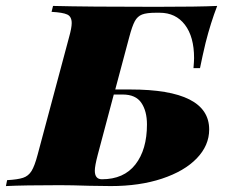

<svg xmlns="http://www.w3.org/2000/svg" viewBox="-69 -628 776 648"><path d="M637 -191Q637 -137 595 -93.5Q553 -50 477.5 -25Q402 0 305 0L232 -1Q172 -3 133 -3Q11 -3 -49 0L-45 -20Q-9 -22 9 -28Q27 -34 37.5 -51Q48 -68 58 -106L164 -502Q173 -534 173 -550Q173 -572 158 -579Q143 -586 105 -588L110 -608Q225 -605 457 -605Q601 -605 664 -608Q642 -551 625 -484Q614 -438 606 -398H584Q586 -422 586 -432Q586 -504 555 -544.5Q524 -585 470 -585H457Q426 -585 410.5 -579Q395 -573 386 -556.5Q377 -540 367 -502L320 -326H371Q637 -326 637 -191ZM427 -208Q427 -253 408 -281Q389 -309 345 -309H315L261 -106Q251 -68 251 -52Q251 -23 275 -23Q349 -23 388 -73Q427 -123 427 -208Z"/></svg>

Font: Playfair Display SC Black
Style: Italic
Weight: 900
Italic angle: -14°
Designer: Claus Eggers Sørensen
Foundry: Claus Eggers Sørensen
Version: Version 1.200; ttfautohint (v1.6)